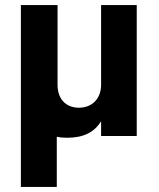

<svg xmlns="http://www.w3.org/2000/svg" viewBox="-20 -534 624 754"><path d="M377 -514V-201C377 -147 342 -111 290 -111C237 -111 206 -147 206 -201V-514H62V200H203V3C216 6 230 7 244 7C308 7 351 -15 377 -58V0H517V-514Z"/></svg>

Font: Arthouse Owned
Style: Bold
Weight: 700
Designer: Jeremy Tribby
Foundry: Tribby Type
Version: Version 1.000;PS 001.000;hotconv 1.0.88;makeotf.lib2.5.64775